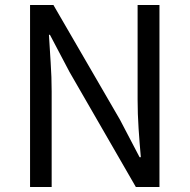

<svg xmlns="http://www.w3.org/2000/svg" viewBox="-20 -753 763 773"><path d="M101 0V-733H195L463 -271L542 -120H547Q542 -175 538 -235Q534 -295 534 -352V-733H622V0H527L260 -463L181 -613H177Q180 -558 184 -500.5Q188 -443 188 -385V0Z"/></svg>

Font: Noto Sans TC
Style: Regular
Weight: 400
Designer: Ryoko NISHIZUKA  (kana, bopomofo & ideographs); Paul D. Hunt (Latin, Greek & Cyrillic); Sandoll Communications , Soo-you
Foundry: Adobe
Version: Version 2.004-H2;hotconv 1.0.118;makeotfexe 2.5.65603